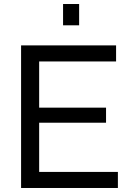

<svg xmlns="http://www.w3.org/2000/svg" viewBox="-20 -936 645 956"><path d="M567 -80V0H85V-710H558V-630H175V-400H508V-325H175V-80ZM294 -810V-916H374V-810Z"/></svg>

Font: YasnoRaleway Medium
Style: Regular
Weight: 500
Designer: Matt McInerney, Pablo Impallari, Rodrigo Fuenzalida
Foundry: Matt McInerney, Pablo Impallari, Rodrigo Fuenzalida
Version: Version 4.026